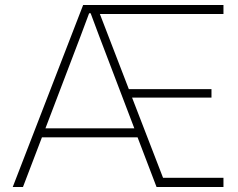

<svg xmlns="http://www.w3.org/2000/svg" viewBox="-20 -749 952 769"><path d="M31 0 313 -729H875V-693H380L496 -392H827V-358H509L633 -37H875V0H607L531 -199H148L72 0ZM162 -235H518L377 -605L343 -696H337L303 -605Z"/></svg>

Font: Mona Sans ExtraLight
Style: Regular
Weight: 200
Designer: Deni Anggara
Foundry: GitHub
Version: Version 2.000